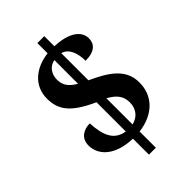

<svg xmlns="http://www.w3.org/2000/svg" viewBox="-248 -851 1021 1021"><g transform="rotate(-45 262.5 -340.5)"><path d="M241 -41V79H293V-43C408 -57 477 -128 477 -228C477 -332 395 -381 293 -428V-632C337 -621 356 -570 356 -512C426 -512 453 -543 453 -584C453 -637 402 -680 293 -684V-760H241V-683C140 -671 68 -610 68 -515C68 -431 106 -376 241 -315V-95C164 -107 141 -169 136 -261C91 -261 48 -238 48 -182C48 -119 98 -46 241 -41ZM241 -632V-454C196 -480 177 -507 177 -549C177 -595 205 -626 241 -632ZM293 -96V-293C346 -264 366 -233 366 -189C366 -143 340 -107 293 -96Z"/></g></svg>

Font: Noto Serif Ethiopic SemiCondensed
Style: Bold
Weight: 700
Width: 4
Designer: Monotype Design Team
Foundry: Monotype Imaging Inc.
Version: Version 2.102